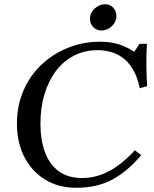

<svg xmlns="http://www.w3.org/2000/svg" viewBox="-20 -877 728 907"><path d="M368 -36Q433 -36 493.5 -67.5Q554 -99 617 -167L647 -144Q583 -68 511 -29Q439 10 341 10H340Q257 10 194 -28Q131 -66 95.5 -134.5Q60 -203 60 -293Q60 -378 91 -449.5Q122 -521 176.5 -572Q231 -623 302 -651.5Q373 -680 452 -680Q502 -680 540.5 -668Q579 -656 614 -632L639 -670H674Q671 -619 671.5 -568Q672 -517 675 -470L640 -460Q629 -515 607.5 -550Q586 -585 558.5 -605Q531 -625 500.5 -632.5Q470 -640 442 -640Q380 -640 330 -614.5Q280 -589 244.5 -542Q209 -495 190 -431.5Q171 -368 171 -293Q171 -217 192 -159Q213 -101 257 -68.5Q301 -36 368 -36ZM459 -733Q436 -733 420.5 -749Q405 -765 405 -788Q405 -807 415 -822Q425 -837 441.5 -847Q458 -857 476 -857Q500 -857 515 -840.5Q530 -824 530 -801Q530 -783 520 -767.5Q510 -752 493.5 -742.5Q477 -733 459 -733Z"/></svg>

Font: Brygada 1918 Medium
Style: Italic
Weight: 500
Italic angle: -8°
Designer: Mateusz Machalski | Borys Kosmynka | Przemek Hoffer
Foundry: NIEPODLEGLA 2018
Version: Version 3.006